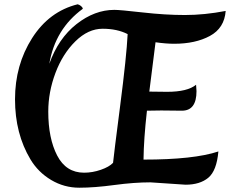

<svg xmlns="http://www.w3.org/2000/svg" viewBox="-20 -850 1087 895"><path d="M845 11 681 0Q605 0 512.5 12.5Q420 25 349.5 25Q279 25 218.5 -11Q158 -47 122 -107Q50 -227 50 -387Q50 -547 129.5 -672Q209 -797 342 -830Q350 -828 357.5 -822Q365 -816 366 -809Q237 -715 210 -553Q252 -671 336.5 -737.5Q421 -804 513 -804Q539 -804 645 -792Q751 -780 842 -780Q933 -780 1032 -799Q1026 -719 958.5 -682.5Q891 -646 792 -646Q754 -646 705 -653Q705 -652 676 -423Q706 -422 759 -422Q854 -422 894 -455Q896 -435 896 -425Q896 -334 828 -334L732 -335Q688 -335 665 -334Q650 -201 649 -106Q884 -106 998 -144Q990 -54 951 -21.5Q912 11 845 11ZM575 -691Q526 -716 458.5 -716Q391 -716 331.5 -657.5Q272 -599 238.5 -510Q205 -421 205 -330Q205 -205 246.5 -125Q288 -45 372 -45Q411 -45 450 -58.5Q489 -72 507 -91Q510 -124 540 -356Q570 -588 575 -691Z"/></svg>

Font: Merienda One
Style: Regular
Weight: 400
Designer: Eduardo Rodriguez Tunni
Foundry: Eduardo Rodriguez Tunni
Version: Version 1.001